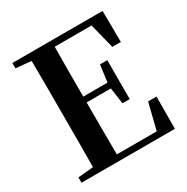

<svg xmlns="http://www.w3.org/2000/svg" viewBox="-168 -885 1002 1029"><g transform="rotate(-30 333.0 -370.5)"><path d="M552 -548H605L603 -741H45V-708L140 -699C141 -597 141 -496 141 -394V-346C141 -243 141 -141 140 -42L45 -33V0H623L624 -199H572L532 -37H285C284 -140 284 -245 284 -359H434L448 -259H493V-500H448L434 -395H284C284 -502 284 -604 285 -703H513Z"/></g></svg>

Font: Noto Serif SC
Style: Bold
Weight: 700
Designer: Ryoko NISHIZUKA 西塚涼子 (kana & ideographs); Frank Grießhammer (Latin, Greek & Cyrillic); Wenlong ZHANG 张文龙 (bopomofo); San
Foundry: Adobe
Version: Version 2.001;hotconv 1.1.0;makeotfexe 2.6.0